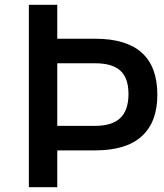

<svg xmlns="http://www.w3.org/2000/svg" viewBox="-20 -778 682 798"><path d="M634 -384Q634 -271 569.5 -212Q505 -153 376 -153H218V0H100V-758H218V-617H376Q634 -617 634 -384ZM376 -515H218V-255H376Q446 -255 480 -287.5Q514 -320 514 -387Q514 -454 480 -484.5Q446 -515 376 -515Z"/></svg>

Font: Biryani SemiBold
Style: Regular
Weight: 600
Designer: Dan Reynolds and Mathieu Réguer
Foundry: Dan Reynolds and Mathieu Réguer
Version: Version 1.004; ttfautohint (v1.1) -l 5 -r 5 -G 72 -x 0 -D la